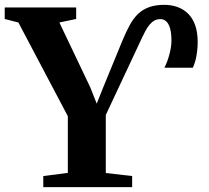

<svg xmlns="http://www.w3.org/2000/svg" viewBox="-38 -774 864 794"><path d="M141 0V-46L242.5 -59V-293.5L38 -681L-18.5 -695.5V-743H277V-695.5L207.5 -681L335 -413.5L362 -345.5L389 -413L468 -605.5Q483 -641.5 498 -669.2Q513 -697 532.2 -715.8Q551.5 -734.5 578 -744.2Q604.5 -754 642 -754Q669 -754 693.8 -745.8Q718.5 -737.5 738 -719.2Q757.5 -701 768.5 -671.5Q779.5 -642 779.5 -599.5Q779.5 -581 777.2 -562.2Q775 -543.5 770.8 -526.2Q766.5 -509 759.5 -494H642Q655.5 -521 663.2 -551.5Q671 -582 671 -605Q671 -638 665 -657.8Q659 -677.5 648.8 -686.2Q638.5 -695 625 -695Q604 -695 588.8 -680.5Q573.5 -666 561 -641.5Q548.5 -617 535 -587.5L399.5 -298.5V-58.5L508.5 -46V0Z"/></svg>

Font: Merriweather 60pt
Style: Bold
Weight: 700
Version: Version 2.100